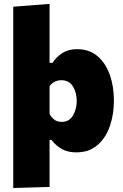

<svg xmlns="http://www.w3.org/2000/svg" viewBox="-20 -768 632 986"><path d="M48 197.5V-733.5L234.5 -748V-445H249.5Q269.5 -475.5 300.2 -495.5Q331 -515.5 376 -515.5Q438 -515.5 480 -480.2Q522 -445 543.5 -385Q565 -325 565 -250.5Q565 -181 544.2 -120.5Q523.5 -60 480.5 -22.8Q437.5 14.5 371 14.5Q328 14.5 297.5 -2.8Q267 -20 244.5 -49.5H234.5V192ZM296.5 -142Q335.5 -142 354.8 -175Q374 -208 374 -249Q374 -292.5 354.5 -324.2Q335 -356 296 -356Q257 -356 234.5 -325.5V-183.5Q243 -165.5 258.5 -153.8Q274 -142 296.5 -142Z"/></svg>

Font: Heraclito ExtraBold
Style: Regular
Weight: 800
Designer: Kostas Bartsokas (font) & Cristiano Sobral (main changes)
Foundry: Kostas Bartsokas (font) & Cristiano Sobral (main changes)
Version: Version 1.00;July 8, 2020;FontCreator 13.0.0.2655 64-bit